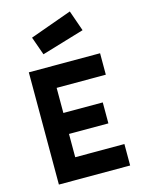

<svg xmlns="http://www.w3.org/2000/svg" viewBox="-141 -1058 854 1140"><g transform="rotate(-15 286.0 -488.0)"><path d="M75.2 0V-689.9H513.2V-558.1H210.9V-403.8H453.1V-274.9H210.9V-131.8H513.2V0ZM147 -883.8 403.8 -976.1 448.2 -849.1 187 -771Z"/></g></svg>

Font: TitilliumText25L
Style: 999 wt
Weight: 900
Designer: Accademia di Belle Arti di Urbino and others
Foundry: Accademia di Belle Arti di Urbino and others.
Version: Version 25.000